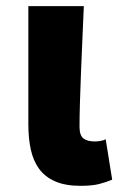

<svg xmlns="http://www.w3.org/2000/svg" viewBox="-20 -589 390 623"><path d="M241 14Q192 14 159 -0.5Q126 -15 107 -41Q88 -67 80 -103.5Q72 -140 72 -185V-569H252Q250 -520 247.5 -465.5Q245 -411 243 -358.5Q241 -306 239.5 -259Q238 -212 238 -178Q238 -150 250.5 -140Q263 -130 288 -130Q295 -130 305 -131.5Q315 -133 323 -137L344 -6Q325 2 302 8Q279 14 241 14Z"/></svg>

Font: Kinto Sans Black
Style: Regular
Weight: 900
Designer: Authors: Ryoko NISHIZUKA  (kana & ideographs); Paul D. Hunt (Latin, Greek & Cyrillic); Wenlong ZHANG  (bopomofo); Sandol
Foundry: Adobe Systems Incorporated, ookami Inc.
Version: Version 0.001